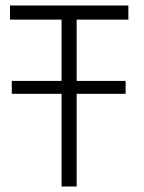

<svg xmlns="http://www.w3.org/2000/svg" viewBox="-20 -680 526 700"><path d="M23 -385H204.5V-608.5H16.5V-660H448V-608.5H259.5V-385H438V-338H259.5V0H204.5V-338H23Z"/></svg>

Font: League Spartan Light
Style: Regular
Weight: 277
Foundry: The League of Moveable Type
Version: Version 2.002